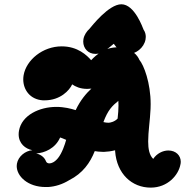

<svg xmlns="http://www.w3.org/2000/svg" viewBox="-20 -850 896 881"><path d="M418.2 -602.7C432.8 -602.7 451.1 -607.5 468.7 -621.8L501.9 -649.1L523.3 -621.7C532.3 -610.1 547.5 -601.4 567.1 -601.4C602.2 -601.4 640.9 -629.9 647.8 -669.1C648.5 -672.8 648.9 -676.8 648.9 -680.9C648.9 -691.7 646.2 -703.3 638.7 -714.1C635.5 -721.1 598.2 -830.4 536.9 -830.4C478.6 -830.4 400.8 -729.7 389.8 -716.9C379 -707.5 366.3 -690.1 362.9 -670.7C362.2 -666.9 361.9 -663 361.9 -659.3C361.9 -628.7 383.9 -602.7 418.2 -602.7ZM255.9 -219.2C262.2 -217.1 266.3 -215.8 283.6 -208.3C278 -187.7 264.7 -147.3 246 -124.4C230.4 -105.4 216 -100.3 206.8 -100.3C199.7 -100.3 193.5 -103.1 190.8 -110.3C184.7 -126.8 168.8 -140.7 146 -146C183.5 -147.8 233.9 -168.5 255.9 -219.2ZM57.6 -98.6C57 -95.1 56.7 -91.5 56.7 -87.9C56.7 -41.6 107.3 8.2 189.4 8.2H200.3L201.3 8.1C233.4 6.1 266.1 -4.1 297.2 -23.1C360.2 -54.8 393.7 -103.4 414.8 -156.6C423 -155.2 436.2 -153.2 451.7 -153.2H458.3C474.1 -153.8 489.7 -155.8 508.3 -160.5L508.2 -156.6C515.7 -52.2 585.3 10.9 671.5 10.9C750 10.9 799.4 -47.1 808 -95.8L808.9 -100.5C809.2 -103 809.4 -105.5 809.4 -107.9C809.4 -136.5 787 -159.5 752.4 -159.5C727 -159.5 699.4 -145.6 683 -120.9C665.2 -138 659.9 -166.7 659.9 -201.2C659.9 -245.6 668.7 -299.6 670.8 -350.6C671.2 -357.9 671.3 -365.2 671.3 -372.4C671.3 -469.5 640 -551.8 619.4 -575.5C612.7 -592.7 585.9 -632.7 517.3 -632.7C462.2 -632.7 422.3 -599.6 398.3 -573.8C379.1 -595.6 337.1 -637.3 263.2 -637.3C175.7 -637.3 100.7 -574.7 88.4 -505.1C87.3 -498.7 86.7 -492.2 86.7 -485.8C86.7 -438 118.1 -393.3 176.8 -389.6L177.6 -389.6H184.8C257 -389.6 298.9 -435.7 311.2 -462.9C326 -452.7 347.6 -442.1 380.7 -442.1C384.5 -442.1 390.1 -442.8 391.9 -442.9H393.7L395.6 -443.2C397.2 -443.3 398.3 -443.5 399.5 -443.6C376.2 -421.9 349.6 -391.9 327.2 -344.7C305.1 -351.6 275.2 -359.5 238.2 -359.5C162 -359.5 79.8 -322.2 67.1 -250.2C66 -244.4 65.6 -238.8 65.6 -233.6C65.6 -191.3 96.7 -166.8 128.4 -160.9C96.1 -157.9 63.7 -132.8 57.6 -98.6ZM454.5 -289.8C475.4 -346 495.3 -364.4 523 -387.3C523.5 -379.8 523.7 -372.7 523.7 -365.8C523.7 -346.6 522 -328.6 519.7 -305.9C506.4 -291.5 485.9 -286.8 478.3 -286.8C471 -286.8 463 -287.6 454.5 -289.8Z"/></svg>

Font: TudorRose
Style: BoldOblique
Weight: 500
Version: Version 001.000